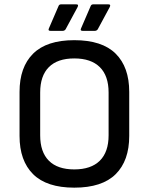

<svg xmlns="http://www.w3.org/2000/svg" viewBox="-20 -852 685 884"><path d="M322 12Q195 12 132.5 -50Q70 -112 70 -226V-429Q70 -543 132.5 -605Q195 -667 322 -667Q450 -667 512.5 -605Q575 -543 575 -429V-226Q575 -112 512.5 -50Q450 12 322 12ZM322 -72Q399 -72 439.5 -112Q480 -152 480 -229V-426Q480 -503 439.5 -543Q399 -583 322 -583Q245 -583 205 -543Q165 -503 165 -426V-229Q165 -152 205 -112Q245 -72 322 -72ZM360 -710Q348 -710 353 -721L397 -823Q400 -832 409 -832H479Q492 -832 485 -819L430 -717Q425 -710 417 -710ZM212 -710Q200 -710 205 -721L249 -823Q252 -832 261 -832H331Q344 -832 337 -819L282 -717Q277 -710 269 -710Z"/></svg>

Font: Sofia Sans Medium
Style: Regular
Weight: 500
Designer: Botio Nikoltchev, Ani Petrova
Foundry: lettersoup
Version: Version 4.101; ttfautohint (v1.8.4.7-5d5b)